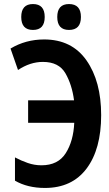

<svg xmlns="http://www.w3.org/2000/svg" viewBox="-20 -919 540 949"><path d="M380 -835Q380 -899 321 -899Q263 -899 263 -835Q263 -771 321 -771Q380 -771 380 -835ZM201 -835Q201 -899 143 -899Q85 -899 85 -835Q85 -771 143 -771Q201 -771 201 -835ZM202 10Q336 10 408 -86Q480 -182 480 -350Q480 -517 407.5 -620.5Q335 -724 198 -724Q107 -724 32 -679L69 -573Q129 -613 192 -613Q271 -613 303.5 -556.5Q336 -500 346 -423H119V-312H347Q343 -222 305 -162Q267 -102 185 -102Q150 -102 117 -113.5Q84 -125 54 -141V-26Q116 10 202 10Z"/></svg>

Font: Noto Sans Mono UI Condensed
Style: Bold
Weight: 700
Width: 3
Designer: Monotype Design team
Foundry: Monotype Imaging Inc.
Version: 1.000